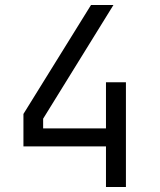

<svg xmlns="http://www.w3.org/2000/svg" viewBox="-20 -750 640 770"><path d="M405 0V-163H74V-293L345 -730H435L153 -274V-235H405V-420H485V0Z"/></svg>

Font: JetBrains Mono NL Light
Style: Regular
Weight: 300
Monospace: yes
Designer: Philipp Nurullin, Konstantin Bulenkov
Foundry: JetBrains
Version: Version 2.305; ttfautohint (v1.8.4.7-5d5b)